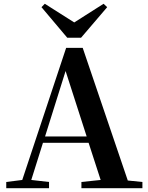

<svg xmlns="http://www.w3.org/2000/svg" viewBox="-20 -999 786 1019"><path d="M217.8 -979 374 -879.9 529.8 -979 548.8 -960.9 410.2 -798.8H336.9L200.2 -960.9ZM328.1 -622.1 219.2 -274.9H439.9ZM412.1 0V-33.2L514.2 -43.9L450.2 -241.2H208L146 -43.9L240.2 -33.2V0H13.2V-33.2L98.1 -43.9L331.1 -745.1H418.9L658.2 -41L735.8 -33.2V0Z"/></svg>

Font: Source Han Serif TW
Style: Bold
Weight: 700
Designer: Ryoko NISHIZUKA Ë•øÂ°öÊ∂ºÂ≠ê (kana & ideographs); Frank Grie√ühammer (Latin, Greek & Cyrillic); Wenlong ZHANG Âº†ÊñáÈæô 
Foundry: Adobe
Version: Version 2.003;hotconv 1.1.1;makeotfexe 2.6.0